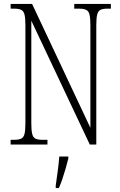

<svg xmlns="http://www.w3.org/2000/svg" viewBox="-20 -734 609 975"><path d="M34 0V-24H51Q75 -24 87.5 -30Q100 -36 104.5 -54Q109 -72 109 -109V-606Q109 -642 104.5 -660Q100 -678 87.5 -684Q75 -690 52 -690H34V-714H143L439 -85V-606Q439 -642 434.5 -660Q430 -678 417.5 -684Q405 -690 382 -690H357V-714H543V-690H526Q502 -690 490 -684Q478 -678 473.5 -660Q469 -642 469 -605V0H436L139 -629V-109Q139 -72 143.5 -54Q148 -36 160 -30Q172 -24 196 -24H221V0ZM263 208Q268 172 273 136Q278 100 281 61H327V71Q322 92 314 119.5Q306 147 297 174Q288 201 279 221H263Z"/></svg>

Font: Noto Serif Myanmar ExtraCondensed ExtraLight
Style: Regular
Weight: 200
Width: 2
Designer: Ben Mitchell and the Monotype Design Team
Foundry: Monotype Imaging Inc.
Version: Version 2.106; ttfautohint (v1.8.4.7-5d5b)